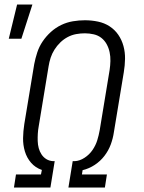

<svg xmlns="http://www.w3.org/2000/svg" viewBox="-20 -833 640 853"><path d="M42 0 51 -58H162L166 -78Q137 -88 118 -110Q99 -132 90.5 -160.5Q82 -189 82.5 -219.5Q83 -250 88 -282L132 -548Q137 -574 145.5 -600Q154 -626 169.5 -649Q185 -672 206 -691Q227 -710 252 -722Q277 -734 304 -738.5Q331 -743 357 -743Q387 -743 415.5 -737Q444 -731 467 -716Q490 -701 505.5 -678.5Q521 -656 528.5 -628.5Q536 -601 535.5 -571.5Q535 -542 530 -512L486 -246Q482 -218 472 -191Q462 -164 444 -140.5Q426 -117 401 -100.5Q376 -84 347 -77L344 -58H455L446 0H284L303 -117H312Q334 -118 355.5 -132Q377 -146 391 -166.5Q405 -187 412 -209.5Q419 -232 423 -255L467 -522Q470 -542 470.5 -562Q471 -582 467 -601Q463 -620 454 -636.5Q445 -653 430.5 -664.5Q416 -676 396.5 -680.5Q377 -685 357 -685Q338 -685 318.5 -681.5Q299 -678 281 -668.5Q263 -659 248 -644.5Q233 -630 222 -612.5Q211 -595 205 -576.5Q199 -558 196 -539L152 -272Q149 -256 148 -239.5Q147 -223 147.5 -206.5Q148 -190 152 -175Q156 -160 164.5 -147Q173 -134 186 -126Q199 -118 216 -117H223L204 0ZM19 -661 56 -813H124L75 -661Z"/></svg>

Font: Iosevka HT Light Extended
Style: Italic
Weight: 300
Width: 7
Italic angle: -9°
Monospace: yes
Designer: Belleve Invis
Foundry: Belleve Invis
Version: Version 32.3.0; ttfautohint (v1.8.4)